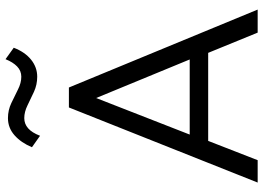

<svg xmlns="http://www.w3.org/2000/svg" viewBox="-152 -824 975 712"><g transform="rotate(-90 336.0 -467.5)"><path d="M15.5 0 294 -700H368L657 0H571.5L496.5 -183.5H170L98.5 0ZM193.5 -252H472L329 -599ZM189 -807 146.5 -837Q163.5 -877.5 191 -901.8Q218.5 -926 254.5 -926Q284 -926 310.2 -913.5Q336.5 -901 360.8 -888.8Q385 -876.5 408 -876.5Q430 -876.5 446 -892Q462 -907.5 473 -935L515.5 -904.5Q499.5 -863 471.2 -840.2Q443 -817.5 408 -817.5Q378.5 -817.5 352.2 -829.5Q326 -841.5 301.8 -853.5Q277.5 -865.5 254.5 -865.5Q233 -865.5 216.8 -851.2Q200.5 -837 189 -807Z"/></g></svg>

Font: Geologica Cursive ExtraLight
Style: Regular
Weight: 250
Designer: Sindre Bremnes, Frode Helland
Foundry: Monokrom Skriftforlag AS
Version: Version 1.010;gftools[0.9.28]